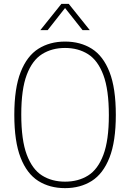

<svg xmlns="http://www.w3.org/2000/svg" viewBox="-20 -964 673 993"><path d="M316.5 9Q237 9 178 -28.2Q119 -65.5 86.5 -148.8Q54 -232 54 -370Q54 -508 86.8 -591.2Q119.5 -674.5 178.5 -711.8Q237.5 -749 316.5 -749Q396 -749 455 -711.8Q514 -674.5 546.5 -591.2Q579 -508 579 -370Q579 -232 546.2 -148.8Q513.5 -65.5 454.5 -28.2Q395.5 9 316.5 9ZM316.5 -24.5Q384.5 -24.5 435.2 -56Q486 -87.5 514.5 -162.8Q543 -238 543 -368Q543 -500.5 514.5 -576.2Q486 -652 435.2 -684Q384.5 -716 316.5 -716Q248.5 -716 197.8 -684.2Q147 -652.5 118.5 -577.5Q90 -502.5 90 -372Q90 -239.5 118.5 -163.8Q147 -88 197.8 -56.2Q248.5 -24.5 316.5 -24.5ZM188.5 -808 297.5 -944H335.5L444.5 -808H407L316.5 -922.5L226.5 -808Z"/></svg>

Font: Encode Sans SemiCondensed SemiCondensed Thin
Style: Regular
Weight: 100
Width: 4
Designer: Multiple Designers
Foundry: Impallari Type
Version: Version 3.000; ttfautohint (v1.8.3) -l 8 -r 50 -G 200 -x 14 